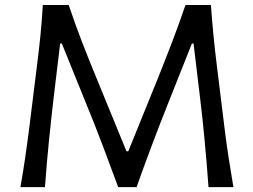

<svg xmlns="http://www.w3.org/2000/svg" viewBox="-20 -770 1043 790"><path d="M64 0Q74.7 -60.5 83.5 -120.4Q92.3 -180.2 101.1 -250L131.8 -497.1Q140.6 -565.9 146.5 -625.2Q152.3 -684.6 156.2 -749.5H262.7Q290 -668 319.3 -592.5Q348.6 -517.1 379.4 -442.9L500.5 -147.5H507.8L627.4 -442.4Q657.7 -517.6 686.5 -592.8Q715.3 -668 743.2 -749.5H847.7Q852.5 -685.5 858.2 -626.2Q863.8 -566.9 872.6 -497.1L903.3 -247.6Q911.6 -179.7 920.7 -121.1Q929.7 -62.5 940.4 0H837.9Q830.6 -100.6 822 -191.9Q813.5 -283.2 803.7 -362.8L776.4 -590.8H769.5L671.9 -345.2Q636.2 -255.9 602.8 -166.7Q569.3 -77.6 542 0H466.3Q439.5 -73.2 404.8 -165.3Q370.1 -257.3 334.5 -343.8L234.4 -590.8H227.5L200.2 -363.3Q190.9 -283.7 181.6 -192.4Q172.4 -101.1 165 0Z"/></svg>

Font: Pinar DS2-Regular
Style: Regular
Weight: 400
Designer: Amin Abedi
Version: Version 2.000